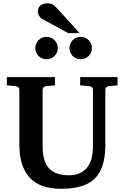

<svg xmlns="http://www.w3.org/2000/svg" viewBox="-20 -1145 769 1181"><path d="M649.9 -615.2Q641.6 -614.3 634.8 -608.4Q627.9 -602.5 627.9 -592.8V-253.9Q627.9 -180.2 611.3 -128.7Q594.7 -77.1 561 -44.9Q527.3 -12.7 475.8 1.7Q424.3 16.1 354 16.1Q225.1 16.1 162.1 -53Q99.1 -122.1 99.1 -253.9V-592.8Q99.1 -602.5 92 -608.4Q85 -614.3 76.2 -615.2L22 -620.1V-670.9H317.9V-620.1L264.2 -615.2Q255.9 -614.3 249 -608.4Q242.2 -602.5 242.2 -592.8V-246.1Q242.2 -152.3 281.7 -109.6Q321.3 -66.9 403.8 -66.9Q443.4 -66.9 471.2 -79.8Q499 -92.8 517.1 -116.2Q535.2 -139.6 543.5 -172.6Q551.8 -205.6 551.8 -246.1V-592.8Q551.8 -602.5 545.4 -608.4Q539.1 -614.3 529.8 -615.2L473.1 -620.1V-670.9H703.1V-620.1ZM335.4 -849.1Q335.4 -835 330.1 -822.5Q324.7 -810.1 315.2 -800.5Q305.7 -791 293 -785.6Q280.3 -780.3 266.1 -780.3Q252 -780.3 239.3 -785.6Q226.6 -791 217.3 -800.5Q208 -810.1 202.6 -822.5Q197.3 -835 197.3 -849.1Q197.3 -863.3 202.6 -876Q208 -888.7 217.3 -898.2Q226.6 -907.7 239.3 -913.1Q252 -918.5 266.1 -918.5Q280.3 -918.5 293 -913.1Q305.7 -907.7 315.2 -898.2Q324.7 -888.7 330.1 -876Q335.4 -863.3 335.4 -849.1ZM545.4 -849.1Q545.4 -835 540 -822.5Q534.7 -810.1 525.1 -800.5Q515.6 -791 502.9 -785.6Q490.2 -780.3 476.1 -780.3Q461.9 -780.3 449.5 -785.6Q437 -791 427.5 -800.5Q418 -810.1 412.6 -822.5Q407.2 -835 407.2 -849.1Q407.2 -863.3 412.6 -876Q418 -888.7 427.5 -898.2Q437 -907.7 449.5 -913.1Q461.9 -918.5 476.1 -918.5Q490.2 -918.5 502.9 -913.1Q515.6 -907.7 525.1 -898.2Q534.7 -888.7 540 -876Q545.4 -863.3 545.4 -849.1ZM399.4 -941.4 237.3 -1029.8Q231.9 -1032.7 227.5 -1037.8Q223.1 -1043 219.7 -1048.8Q216.3 -1054.7 214.4 -1060.8Q212.4 -1066.9 212.4 -1071.8Q212.4 -1080.6 215.3 -1090.1Q218.3 -1099.6 224.9 -1107.2Q231.4 -1114.7 242.4 -1119.6Q253.4 -1124.5 269.5 -1124.5Q279.8 -1124.5 287.6 -1123Q295.4 -1121.6 302.5 -1117.9Q309.6 -1114.3 316.7 -1108.2Q323.7 -1102.1 332.5 -1092.8L469.2 -941.4Z"/></svg>

Font: Charis SIL Afr
Style: Bold
Weight: 700
Foundry: SIL International
Version: Version 5.000